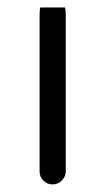

<svg xmlns="http://www.w3.org/2000/svg" viewBox="-20 -500 283 516"><path d="M88.4 -480Q86.4 -473.6 86.4 -458V-39.1Q86.4 -24.9 96.7 -14.6Q106.9 -4.4 121.1 -4.4Q135.7 -4.4 146.2 -14.9Q156.7 -25.4 156.7 -39.1V-458Q156.7 -472.2 154.8 -480Z"/></svg>

Font: YuPearl-ExtraLight
Style: ExtraLight
Weight: 200
Designer: Max Yao
Foundry: Max-Everyday
Version: Version 1.011; ttfautohint (v1.8.3)